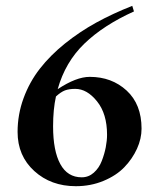

<svg xmlns="http://www.w3.org/2000/svg" viewBox="-20 -623 548 655"><path d="M170.9 -293.9Q161.1 -250 161.1 -191.9Q161.1 -108.4 185.8 -63.2Q210.4 -18.1 258.8 -18.1Q282.2 -18.1 300 -33.9Q317.9 -49.8 327.1 -73.7Q336.4 -97.7 340.8 -120.6Q345.2 -143.6 345.2 -163.1Q345.2 -234.9 311 -277.3Q276.9 -319.8 236.8 -319.8Q215.3 -319.8 201.4 -314.5Q187.5 -309.1 170.9 -293.9ZM431.2 -603 437 -584Q333 -537.1 267.8 -474.1Q202.6 -411.1 176.8 -318.8Q240.2 -360.8 286.1 -360.8Q361.3 -360.8 412.1 -314Q462.9 -267.1 462.9 -184.1Q462.9 -149.9 447.3 -115.5Q431.6 -81.1 404.1 -52.5Q376.5 -23.9 333 -5.9Q289.6 12.2 238.8 12.2Q153.8 12.2 96.9 -39.6Q40 -91.3 40 -172.9Q40 -232.4 60.3 -287.8Q80.6 -343.3 116 -388.7Q151.4 -434.1 201.4 -474.4Q251.5 -514.6 308.3 -545.9Q365.2 -577.1 431.2 -603Z"/></svg>

Font: Bluu Next
Style: Bold
Weight: 700
Designer: Jean-Baptiste Morizot, Igor Stepanchenko (Cyrillic)
Foundry: Igor Stepanchenko
Version: Version 1.005